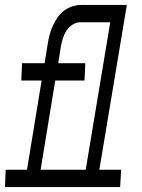

<svg xmlns="http://www.w3.org/2000/svg" viewBox="-54 -755 574 775"><path d="M110 -70H292L391 -665H270Q254 -665 239 -655.5Q224 -646 214.5 -631.5Q205 -617 200 -601Q195 -585 192 -569L181 -500H290V-490L287 -430H169ZM-34 0 -31 -70H55L114 -430H32L35 -500H126L139 -580Q142 -598 146.5 -615.5Q151 -633 159 -650.5Q167 -668 178 -684Q189 -700 204 -711.5Q219 -723 237.5 -729Q256 -735 274 -735H458L347 -70H435L431 0Z"/></svg>

Font: Iosevka Curly Slab Oblique
Style: Regular
Weight: 400
Italic angle: -9°
Monospace: yes
Designer: Belleve Invis
Foundry: Belleve Invis
Version: Version 11.1.0; ttfautohint (v1.8.3)